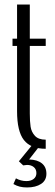

<svg xmlns="http://www.w3.org/2000/svg" viewBox="-20 -654 243 844"><path d="M111 -155Q111 -120 114.5 -97Q118 -74 133.5 -57Q149 -40 181 -40V0Q115 0 85 -38.5Q55 -77 55 -165V-634H111ZM181 -452H35V-484H181ZM108 47Q144 48 164 64Q184 80 184 110Q184 139 160.5 154.5Q137 170 99 170Q81 170 67 166.5Q53 163 39 155L50 130Q72 142 96 142Q116 142 128 132.5Q140 123 140 107Q140 90 128.5 80.5Q117 71 99 71Q94 71 82 73L63 55L121 -16H157Z"/></svg>

Font: Margherita Variable
Style: Regular
Weight: 400
Designer: James Puckett
Foundry: Dunwich Type Founders
Version: Version 1.008